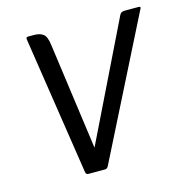

<svg xmlns="http://www.w3.org/2000/svg" viewBox="-88 -638 694 720"><g transform="rotate(-15 259.5 -278.0)"><path d="M216 -89 438 -544Q443 -556 458 -556H513Q517 -556 518.5 -553.5Q520 -551 517 -547L246 -9Q241 0 234 0H168Q160 0 158 -9L76 -546Q74 -556 83 -556H106Q129 -556 142 -546Q155 -536 159 -503Z"/></g></svg>

Font: Zain
Style: Italic
Weight: 400
Italic angle: -10°
Designer: Zain,Boutros
Foundry: Mobile Telecommunications Company (Zain), 2024
Version: Version 1.51; ttfautohint (v1.8.4)